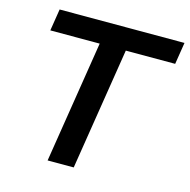

<svg xmlns="http://www.w3.org/2000/svg" viewBox="-104 -807 898 909"><g transform="rotate(15 345.0 -352.5)"><path d="M208 0 303 -598H61L78 -705H690L673 -598H431L336 0Z"/></g></svg>

Font: Nunito Sans 12pt ExtraLight
Style: Italic
Weight: 200
Italic angle: -9°
Designer: Vernon Adams
Foundry: Vernon Adams
Version: Version 3.101;gftools[0.9.27]